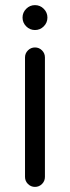

<svg xmlns="http://www.w3.org/2000/svg" viewBox="-20 -733 274 753"><path d="M166 -664.1Q166 -644 151.6 -629.6Q137.2 -615.2 117.2 -615.2Q97.2 -615.2 82.8 -629.6Q68.4 -644 68.4 -664.1Q68.4 -684.1 82.8 -698.5Q97.2 -712.9 117.2 -712.9Q137.2 -712.9 151.6 -698.5Q166 -684.1 166 -664.1ZM78.1 -507.8Q78.1 -523.9 89.6 -535.4Q101.1 -546.9 117.2 -546.9Q133.3 -546.9 144.8 -535.4Q156.2 -523.9 156.2 -507.8V-39.1Q156.2 -22.9 144.8 -11.5Q133.3 0 117.2 0Q101.1 0 89.6 -11.5Q78.1 -22.9 78.1 -39.1Z"/></svg>

Font: Comfortaa
Style: Regular
Weight: 400
Designer: Johan Aakerlund - aajohan
Foundry: Johan Aakerlund
Version: Version 2.004 2013